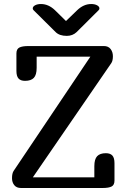

<svg xmlns="http://www.w3.org/2000/svg" viewBox="-20 -939 632 959"><path d="M492.2 0H85Q62.5 0 51.3 -14.2Q40 -28.3 40 -48.8Q40 -72.8 47.9 -85L431.2 -655.8H163.1V-600.1Q163.1 -564.9 148.9 -550Q134.8 -535.2 105 -535.2Q83 -535.2 72.5 -546.9Q62 -558.6 62 -585V-671.9Q62 -693.8 76.4 -701.4Q90.8 -709 122.1 -709H499Q521 -709 532.5 -694.1Q543.9 -679.2 543.9 -658.2Q543.9 -635.7 536.1 -624L144 -53.2H451.2V-108.9Q451.2 -144 465.3 -158.9Q479.5 -173.8 508.8 -173.8Q530.8 -173.8 541.3 -162.1Q551.8 -150.4 551.8 -124V-37.1Q551.8 -15.1 537.6 -7.6Q523.4 0 492.2 0ZM254.4 -888.2 309.6 -834 365.7 -888.2Q397.9 -918.9 435.5 -918.9Q453.1 -918.9 464.8 -912.6Q476.6 -906.2 476.6 -897Q476.6 -892.1 472.7 -888.2L362.8 -778.8Q342.8 -759.8 313.5 -759.8Q276.9 -759.8 257.8 -778.8L147.5 -888.2Q143.6 -892.1 143.6 -897Q143.6 -906.2 155.3 -912.6Q167 -918.9 184.6 -918.9Q222.2 -918.9 254.4 -888.2Z"/></svg>

Font: Marmelad
Style: Regular
Weight: 400
Designer: Manvel Shmavonyan
Foundry: Cyreal (www.cyreal.org)
Version: Version 1.000